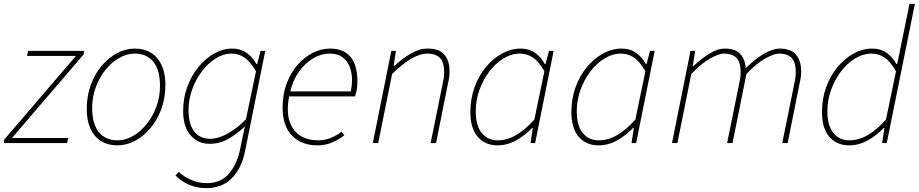

<svg xmlns="http://www.w3.org/2000/svg" viewBox="-30 -742 4766 996"><path d="M-10 0 -8 -18 364 -452H110L116 -478H406L404 -460L32 -26H324L318 0Z M578 12Q530 12 494.5 -10Q459 -32 439.5 -74Q420 -116 420 -176Q420 -243 440.5 -300Q461 -357 496.5 -399.5Q532 -442 576.5 -466Q621 -490 670 -490Q718 -490 753.5 -468Q789 -446 808.5 -404Q828 -362 828 -302Q828 -235 807.5 -178Q787 -121 751.5 -78.5Q716 -36 671.5 -12Q627 12 578 12ZM580 -14Q621 -14 660 -36.5Q699 -59 730.5 -98Q762 -137 781 -188Q800 -239 800 -296Q800 -379 765.5 -421.5Q731 -464 668 -464Q628 -464 588.5 -441.5Q549 -419 517.5 -380Q486 -341 467 -290Q448 -239 448 -182Q448 -100 482.5 -57Q517 -14 580 -14Z M1040 234Q991 234 950 216Q909 198 880 168L898 150Q924 175 962 191.5Q1000 208 1042 208Q1116 208 1158 158.5Q1200 109 1216 30L1240 -86Q1198 -46 1153.5 -21Q1109 4 1058 4Q997 4 958.5 -40Q920 -84 920 -166Q920 -233 941.5 -291.5Q963 -350 999.5 -394.5Q1036 -439 1081.5 -464.5Q1127 -490 1174 -490Q1217 -490 1249 -468Q1281 -446 1300 -410H1304L1322 -478H1346L1240 48Q1222 133 1171.5 183.5Q1121 234 1040 234ZM1060 -22Q1102 -22 1152.5 -50Q1203 -78 1246 -124L1298 -372Q1269 -422 1238.5 -443Q1208 -464 1172 -464Q1129 -464 1089 -439Q1049 -414 1017 -371.5Q985 -329 966.5 -277Q948 -225 948 -172Q948 -97 978 -59.5Q1008 -22 1060 -22Z M1616 12Q1534 12 1485 -38Q1436 -88 1436 -184Q1436 -252 1457 -308.5Q1478 -365 1513.5 -405.5Q1549 -446 1592.5 -468Q1636 -490 1682 -490Q1733 -490 1764.5 -468.5Q1796 -447 1810 -409Q1824 -371 1824 -322Q1824 -306 1822.5 -291.5Q1821 -277 1818 -264.5Q1815 -252 1812 -242H1470Q1455 -162 1472.5 -111.5Q1490 -61 1529 -37.5Q1568 -14 1618 -14Q1656 -14 1685.5 -26.5Q1715 -39 1742 -58L1756 -40Q1729 -19 1694.5 -3.5Q1660 12 1616 12ZM1476 -268H1790Q1793 -283 1794.5 -297.5Q1796 -312 1796 -328Q1796 -362 1785 -393Q1774 -424 1748.5 -444Q1723 -464 1680 -464Q1635 -464 1593 -438.5Q1551 -413 1520 -369Q1489 -325 1476 -268Z M1904 0 2000 -478H2024L2012 -400H2016Q2058 -439 2101.5 -464.5Q2145 -490 2188 -490Q2250 -490 2276 -457.5Q2302 -425 2302 -374Q2302 -356 2300.5 -343.5Q2299 -331 2294 -310L2232 0H2204L2266 -306Q2271 -329 2272.5 -342Q2274 -355 2274 -370Q2274 -417 2253 -440.5Q2232 -464 2184 -464Q2151 -464 2106 -439Q2061 -414 2004 -358L1932 0Z M2550 12Q2487 12 2448.5 -32Q2410 -76 2410 -160Q2410 -229 2431.5 -289Q2453 -349 2490.5 -394Q2528 -439 2574.5 -464.5Q2621 -490 2670 -490Q2714 -490 2745.5 -468Q2777 -446 2796 -410H2800L2818 -478H2842L2746 0H2722L2734 -78H2730Q2693 -39 2647 -13.5Q2601 12 2550 12ZM2552 -14Q2602 -14 2649.5 -42.5Q2697 -71 2742 -122L2794 -372Q2766 -422 2735 -443Q2704 -464 2668 -464Q2623 -464 2581.5 -438.5Q2540 -413 2508 -370.5Q2476 -328 2457 -275Q2438 -222 2438 -166Q2438 -90 2469 -52Q2500 -14 2552 -14Z M3074 12Q3011 12 2972.5 -32Q2934 -76 2934 -160Q2934 -229 2955.5 -289Q2977 -349 3014.5 -394Q3052 -439 3098.5 -464.5Q3145 -490 3194 -490Q3238 -490 3269.5 -468Q3301 -446 3320 -410H3324L3342 -478H3366L3270 0H3246L3258 -78H3254Q3217 -39 3171 -13.5Q3125 12 3074 12ZM3076 -14Q3126 -14 3173.5 -42.5Q3221 -71 3266 -122L3318 -372Q3290 -422 3259 -443Q3228 -464 3192 -464Q3147 -464 3105.5 -438.5Q3064 -413 3032 -370.5Q3000 -328 2981 -275Q2962 -222 2962 -166Q2962 -90 2993 -52Q3024 -14 3076 -14Z M3456 0 3552 -478H3576L3564 -400H3568Q3609 -439 3651.5 -464.5Q3694 -490 3728 -490Q3788 -490 3812.5 -459.5Q3837 -429 3838 -388Q3889 -438 3934.5 -464Q3980 -490 4014 -490Q4074 -490 4100 -457.5Q4126 -425 4126 -374Q4126 -356 4124.5 -343.5Q4123 -331 4118 -310L4056 0H4028L4090 -306Q4095 -329 4096.5 -342Q4098 -355 4098 -370Q4098 -417 4077.5 -440.5Q4057 -464 4010 -464Q3986 -464 3940.5 -439Q3895 -414 3842 -358L3770 0H3742L3804 -306Q3809 -329 3810.5 -342Q3812 -355 3812 -370Q3812 -417 3791.5 -440.5Q3771 -464 3724 -464Q3700 -464 3654.5 -439Q3609 -414 3556 -358L3484 0Z M4374 12Q4311 12 4272.5 -32Q4234 -76 4234 -160Q4234 -229 4255.5 -289Q4277 -349 4314.5 -394Q4352 -439 4398.5 -464.5Q4445 -490 4494 -490Q4538 -490 4569.5 -468Q4601 -446 4620 -410H4624L4644 -506L4688 -722H4716L4570 0H4546L4558 -78H4554Q4517 -39 4471 -13.5Q4425 12 4374 12ZM4376 -14Q4426 -14 4473.5 -42.5Q4521 -71 4566 -122L4618 -372Q4590 -422 4559 -443Q4528 -464 4492 -464Q4447 -464 4405.5 -438.5Q4364 -413 4332 -370.5Q4300 -328 4281 -275Q4262 -222 4262 -166Q4262 -90 4293 -52Q4324 -14 4376 -14Z"/></svg>

Font: Source Sans Variable
Style: Italic
Weight: 200
Italic angle: -11°
Designer: Paul D. Hunt
Foundry: Adobe Systems Incorporated
Version: Version 3.006;hotconv 1.0.111;makeotfexe 2.5.65597